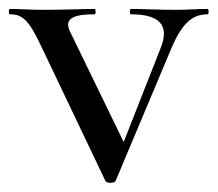

<svg xmlns="http://www.w3.org/2000/svg" viewBox="-27 -406 488 430"><path d="M438 -386C411 -386 397 -384 367 -384C321 -384 298 -386 266 -386C263 -386 263 -374 266 -374C331 -374 353 -349 333 -299L250 -88L130 -335C114 -367 143 -374 185 -374C188 -374 188 -386 185 -386C155 -386 122 -384 74 -384C40 -384 16 -386 -5 -386C-8 -386 -8 -374 -5 -374C22 -374 37 -363 65 -303L209 -1C212 5 229 5 232 -1L356 -296C380 -353 403 -374 438 -374C441 -374 441 -386 438 -386Z"/></svg>

Font: Cormorant Infant Book
Style: Regular
Weight: 500
Designer: Christian Thalmann (Catharsis Fonts)
Version: Version 1.000;PS 002.000;hotconv 1.0.88;makeotf.lib2.5.64775